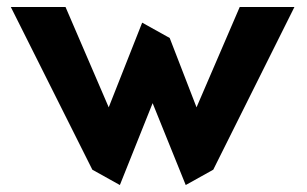

<svg xmlns="http://www.w3.org/2000/svg" viewBox="-20 -512 880 551"><path d="M388 -447 292 -204 168 -492H11L245 -25L324 19L418 -216L513 19L592 -25L825 -492H668L544 -204L467 -403Z"/></svg>

Font: Bluebird
Style: SfBdNrw
Weight: 700
Designer: Jasper
Foundry: Cannot Into Space Fonts
Version: Version 0.98